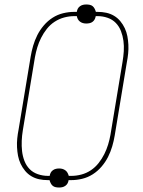

<svg xmlns="http://www.w3.org/2000/svg" viewBox="-20 -796 640 857"><path d="M244 41Q236 41 228.5 39.5Q221 38 215.5 33.5Q210 29 206.5 22Q203 15 201 8H193Q173 8 154.5 4Q136 0 120 -9.5Q104 -19 92 -33.5Q80 -48 72 -65Q64 -82 60.5 -100.5Q57 -119 56 -138.5Q55 -158 57 -178Q59 -198 63 -218L117 -544Q121 -568 128 -592Q135 -616 146.5 -639Q158 -662 175.5 -682.5Q193 -703 215 -717Q237 -731 262 -737Q287 -743 311 -743H323V-744Q324 -751 327.5 -757.5Q331 -764 337.5 -768.5Q344 -773 351 -774.5Q358 -776 365 -776Q373 -776 380.5 -774.5Q388 -773 393.5 -768.5Q399 -764 402.5 -757Q406 -750 408 -743H416Q436 -743 454.5 -739Q473 -735 489 -725.5Q505 -716 517 -701.5Q529 -687 537 -670Q545 -653 548.5 -634.5Q552 -616 553 -596.5Q554 -577 552 -557Q550 -537 546 -517L492 -191Q488 -167 481 -143Q474 -119 462.5 -96Q451 -73 433.5 -52.5Q416 -32 394 -18Q372 -4 347 2Q322 8 298 8H286V9Q285 16 281.5 22.5Q278 29 271.5 33.5Q265 38 258 39.5Q251 41 244 41ZM202 -11V-12Q203 -19 206.5 -25.5Q210 -32 216.5 -36.5Q223 -41 230 -42.5Q237 -44 244 -44Q252 -44 259 -42Q266 -40 272 -35.5Q278 -31 281.5 -24.5Q285 -18 287 -11H299Q321 -11 343.5 -17Q366 -23 385.5 -36Q405 -49 420 -68Q435 -87 445.5 -108Q456 -129 462.5 -150.5Q469 -172 473 -194L527 -520Q531 -544 532.5 -567.5Q534 -591 531 -613.5Q528 -636 520 -657Q512 -678 497 -693.5Q482 -709 460.5 -716.5Q439 -724 416 -724H408L407 -723Q406 -716 402.5 -709.5Q399 -703 393 -698.5Q387 -694 379.5 -692.5Q372 -691 365 -691Q357 -691 350 -693Q343 -695 337 -699.5Q331 -704 327.5 -710.5Q324 -717 323 -724H311Q289 -724 266.5 -718Q244 -712 224 -699Q204 -686 189 -667Q174 -648 163.5 -627Q153 -606 146.5 -584.5Q140 -563 136 -541L82 -215Q78 -191 77 -167.5Q76 -144 78.5 -121.5Q81 -99 89 -78Q97 -57 112 -41.5Q127 -26 149 -18.5Q171 -11 194 -11Z"/></svg>

Font: Iosevka Thin Extended Oblique
Style: Regular
Weight: 100
Width: 7
Italic angle: -9°
Monospace: yes
Designer: Belleve Invis
Foundry: Belleve Invis
Version: Version 32.5.0; ttfautohint (v1.8.4)